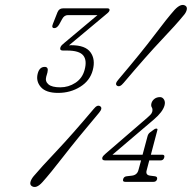

<svg xmlns="http://www.w3.org/2000/svg" viewBox="-20 -734 788 775"><path d="M575.5 -184Q578 -194 585.5 -199.5L600.5 -210.5Q605.5 -215 611 -215Q617.5 -215 615 -208L589 -109.5H635Q646 -109.5 643 -98.5Q640 -86.5 628 -86.5H582.5L572 -46.5Q566.5 -27.5 586 -25L605.5 -22.5Q616.5 -21 614 -10.5Q611 0 599.5 0H485.5Q474 0 477 -10.5Q479.5 -21 491 -22.5L512.5 -25Q533 -27.5 538.5 -46.5L549.5 -86.5H404.5Q390.5 -86.5 393 -98Q395.5 -105 406.5 -114L573.5 -258Q580.5 -264 586.5 -270Q592.5 -276 594.5 -283Q597 -294 592.8 -300.5Q588.5 -307 591.5 -318Q594.5 -328 603.5 -335Q612.5 -342 626 -342Q636 -342 642 -332.2Q648 -322.5 644 -308Q636.5 -282 601.5 -252L434 -109.5H555.5ZM479 -399.5Q463.5 -380.5 452.5 -388Q442 -395 458.5 -413.5Q552.5 -524.5 603.2 -592Q654 -659.5 685 -694.5Q711.5 -722.5 729 -710.5Q736.5 -705 733.5 -693.5Q730.5 -682 720 -670.5Q692 -636 632.2 -573Q572.5 -510 479 -399.5ZM358 -294Q373 -313 384.5 -305Q395.5 -297.5 380 -279Q290.5 -173 236.5 -103.2Q182.5 -33.5 151.5 1Q126 29.5 108 17Q100 11.5 103 0.2Q106 -11 116 -23Q145 -57.5 207 -123Q269 -188.5 358 -294ZM354.5 -451Q343.5 -408.5 304 -383.8Q264.5 -359 214.5 -359Q165 -359 144.5 -383Q124 -407 132.5 -438Q139.5 -464 160.5 -464Q177 -464 171.5 -441.5L166.5 -424Q161.5 -405.5 175.5 -393.5Q189.5 -381.5 223.5 -381.5Q256.5 -381.5 284.5 -399.8Q312.5 -418 321.5 -452Q332 -490.5 316 -510.2Q300 -530 250.5 -530H234Q220.5 -530 223.5 -541.5Q225 -547 229.5 -551.8Q234 -556.5 240.5 -561.5L373.5 -673H254Q239 -673 230.5 -656.5L219 -635.5Q210 -620.5 199.5 -620.5Q186.5 -620.5 193.5 -637.5L212 -684.5Q218.5 -700.5 236 -700.5H412.5Q424 -700.5 422 -691.5Q420.5 -687 416 -682.8Q411.5 -678.5 404.5 -673L258.5 -551Q265 -551.5 268 -551.5Q324.5 -551.5 345.2 -523Q366 -494.5 354.5 -451Z"/></svg>

Font: Fraunces 9pt SuperSoft Thin
Style: Italic
Weight: 100
Italic angle: -16°
Version: Version 1.000;[0bf87f6ff]